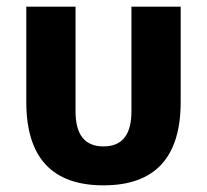

<svg xmlns="http://www.w3.org/2000/svg" viewBox="-20 -545 622 577"><path d="M59 -239V-525H207V-210Q207 -105 291 -105Q375 -105 375 -210V-525H523V-239Q523 12 291 12Q59 12 59 -239Z"/></svg>

Font: Anuphan
Style: Bold
Weight: 700
Designer: Mike Abbink, Paul van der Laan, Pieter van Rosmalen, Mint Tantisuwanna
Foundry: Bold Monday; Cadson Demak
Version: Version 3.002;hotconv 1.0.109;makeotfexe 2.5.65596